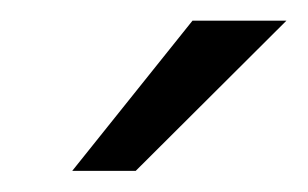

<svg xmlns="http://www.w3.org/2000/svg" viewBox="-20 -743 298 186"><path d="M166.5 -723H257.5L111.5 -577.5H50Z"/></svg>

Font: Public Sans Light
Style: Italic
Weight: 300
Italic angle: -8°
Designer: The Public Sans project authors (U.S. Web Design System). Libre Franklin designed by Pablo Impallari and Rodrigo Fuenzal
Version: Version 1.007; ttfautohint (v1.8.1) -l 8 -r 50 -G 200 -x 14 